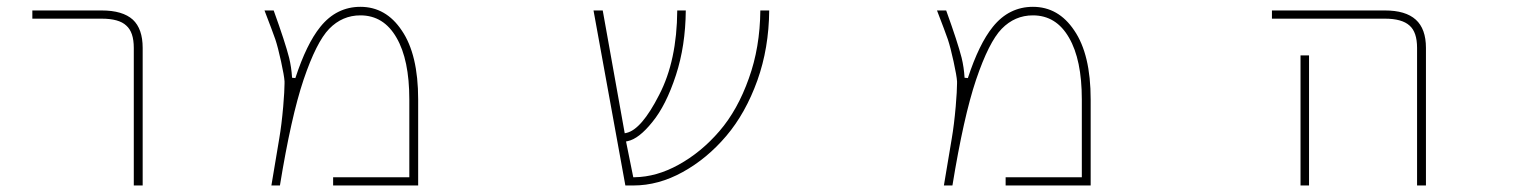

<svg xmlns="http://www.w3.org/2000/svg" viewBox="-20 -575 4540 571"><path d="M377.9 -23.4V-432.6Q377.9 -479.5 355.5 -499Q334 -519.5 282.2 -519.5H76.2V-543.9H282.2Q344.7 -543.9 375 -516.6Q404.3 -489.3 404.3 -432.6V-23.4Z M970.7 -23.4V-47.9H1197.3V-279.3Q1197.3 -397.5 1159.2 -462.9Q1121.1 -529.3 1051.8 -529.3Q998 -529.3 959 -489.3Q920.9 -450.2 882.8 -337.9Q845.7 -227.5 812.5 -23.4H787.1Q803.7 -125 810.5 -163.1Q817.4 -203.1 822.3 -258.8Q826.2 -305.7 826.2 -326.2Q826.2 -330.1 826.2 -333Q825.2 -349.6 815.9 -392.1Q806.6 -434.6 798.8 -458Q791 -480.5 766.6 -543.9H793.9Q828.1 -449.2 839.8 -403.3Q846.7 -375 848.6 -343.8L858.4 -342.8Q891.6 -444.3 932.6 -495.1Q957 -525.4 986.8 -540Q1016.6 -554.7 1051.8 -554.7Q1089.8 -554.7 1120.6 -537.1Q1151.4 -519.5 1174.8 -484.4Q1223.6 -413.1 1223.6 -279.3V-23.4Z M1839.8 -23.4 1745.1 -543.9H1772.5L1837.9 -178.7L1842.8 -179.7Q1887.7 -189.5 1940.4 -293Q1993.2 -394.5 1994.1 -543.9H2019.5Q2018.6 -438.5 1990.2 -351.6Q1960.9 -261.7 1919.9 -211.9Q1879.9 -162.1 1846.7 -155.3L1841.8 -154.3L1863.3 -47.9H1867.2Q1932.6 -48.8 1998 -85Q2065.4 -122.1 2119.6 -185.1Q2173.8 -248 2207 -341.8Q2240.2 -433.6 2241.2 -543.9H2267.6Q2266.6 -431.6 2232.4 -335.9Q2197.3 -238.3 2140.1 -170.9Q2083 -103.5 2010.7 -63.5Q1938.5 -23.4 1863.3 -23.4Z M2970.7 -23.4V-47.9H3197.3V-279.3Q3197.3 -397.5 3159.2 -462.9Q3121.1 -529.3 3051.8 -529.3Q2998 -529.3 2959 -489.3Q2920.9 -450.2 2882.8 -337.9Q2845.7 -227.5 2812.5 -23.4H2787.1Q2803.7 -125 2810.5 -163.1Q2817.4 -203.1 2822.3 -258.8Q2826.2 -305.7 2826.2 -326.2Q2826.2 -330.1 2826.2 -333Q2825.2 -349.6 2815.9 -392.1Q2806.6 -434.6 2798.8 -458Q2791 -480.5 2766.6 -543.9H2793.9Q2828.1 -449.2 2839.8 -403.3Q2846.7 -375 2848.6 -343.8L2858.4 -342.8Q2891.6 -444.3 2932.6 -495.1Q2957 -525.4 2986.8 -540Q3016.6 -554.7 3051.8 -554.7Q3089.8 -554.7 3120.6 -537.1Q3151.4 -519.5 3174.8 -484.4Q3223.6 -413.1 3223.6 -279.3V-23.4Z M4194.3 -23.4V-432.6Q4194.3 -479.5 4171.9 -499Q4149.4 -519.5 4098.6 -519.5H3762.7V-543.9H4098.6Q4160.2 -543.9 4190.4 -516.6Q4220.7 -489.3 4220.7 -432.6V-23.4ZM3847.7 -23.4V-410.2H3873V-23.4Z"/></svg>

Font: Mgen+ 1mn thin
Style: Regular
Weight: 100
Designer: [Source Han Sans]
Ryoko NISHIZUKA  (kana & ideographs); Paul D. Hunt (Latin, Greek & Cyrillic); Wenlong ZHANG  (bopomofo
Version: Version 1.059.20150602